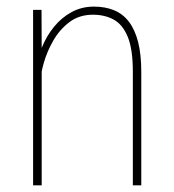

<svg xmlns="http://www.w3.org/2000/svg" viewBox="-20 -558 523 578"><path d="M105.5 -415.5V0H79.6V-528.3H105ZM101.1 -311 87.4 -339.4Q91.3 -377.9 105.5 -413.6Q119.6 -449.2 142.6 -477.3Q165.5 -505.4 195.8 -521.7Q226.1 -538.1 262.7 -538.1Q296.9 -538.1 323.5 -527.1Q350.1 -516.1 368.2 -492.4Q386.2 -468.8 395.8 -431.4Q405.3 -394 405.3 -341.8V0H379.9V-342.3Q379.9 -410.2 364.5 -447.3Q349.1 -484.4 322.3 -499Q295.4 -513.7 259.8 -513.7Q218.3 -513.7 188.7 -491.2Q159.2 -468.8 140.1 -435.3Q121.1 -401.9 111.6 -367.9Q102.1 -334 101.1 -311Z"/></svg>

Font: Roboto Condensed Thin
Style: Regular
Weight: 250
Width: 3
Designer: Christian Robertson
Foundry: Google
Version: Version 3.009; 2024